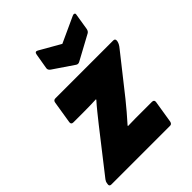

<svg xmlns="http://www.w3.org/2000/svg" viewBox="-228 -843 955 955"><g transform="rotate(-45 249.0 -366.0)"><path d="M-8 0Q-23 0 -20 -15L-19 -20Q-18 -30 -11 -39L158 -255Q177 -279 198 -305Q219 -331 237 -351V-354Q214 -353 192.5 -352.5Q171 -352 147 -352H77Q61 -352 63 -367L82 -485Q84 -500 98 -500H505Q519 -500 517 -485L516 -480Q515 -475 511 -467Q507 -459 497 -447L342 -251Q322 -226 301 -201.5Q280 -177 256 -150V-147Q288 -148 308 -148Q328 -148 356 -148H425Q441 -148 439 -133L420 -15Q417 0 405 0ZM449 -729Q457 -733 462.5 -730.5Q468 -728 466 -720L452 -633Q449 -620 440 -615L311 -545Q299 -538 289 -545L183 -617Q170 -626 172 -638L186 -720Q189 -738 204 -730L314 -667Z"/></g></svg>

Font: Sofia Sans ExtraBlack
Style: Italic
Weight: 1000
Italic angle: -9°
Designer: Botio Nikoltchev, Ani Petrova
Foundry: lettersoup
Version: Version 4.100; ttfautohint (v1.8.4.7-5d5b)